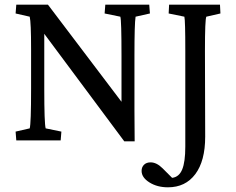

<svg xmlns="http://www.w3.org/2000/svg" viewBox="-20 -593 996 811"><path d="M547.9 -126Q547.9 -42 548.8 3.9H504.9L167 -450.2V-217.8Q167 -71.3 172.9 -50.8L239.3 -37.1L236.3 0H48.8L45.9 -37.1L105.5 -50.8Q111.3 -71.3 111.3 -217.8V-384.8Q111.3 -499 105.5 -522.5L45.9 -536.1L48.8 -573.2H182.6L493.2 -163.1V-358.4Q493.2 -507.8 488.3 -522.5L421.9 -536.1L424.8 -573.2H610.4L613.3 -536.1L552.7 -522.5Q547.9 -493.2 547.9 -358.4ZM851.6 -522.5Q845.7 -512.2 845.7 -377.9L846.7 -15.6Q846.7 86.9 804.9 142.6Q763.2 198.2 689.5 198.2Q644 198.2 611.1 177.5Q578.1 156.7 578.1 128.9Q578.1 112.8 588.4 102.8Q598.6 92.8 616.2 92.8Q641.6 92.8 667 118.2L707 158.2Q736.3 154.8 749.5 123Q762.7 91.3 762.7 26.4V-377.9Q762.7 -508.3 758.8 -522.5L692.4 -536.1L694.3 -573.2H909.2L911.1 -536.1Z"/></svg>

Font: Crimson Pro
Style: Regular
Weight: 400
Designer: Jacques Le Bailly
Foundry: Baron von Fonthausen
Version: Version 1.003